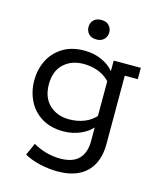

<svg xmlns="http://www.w3.org/2000/svg" viewBox="-112 -649 763 912"><g transform="rotate(15 269.0 -193.5)"><path d="M257.2 181Q214 181 170.1 170.9Q126.3 160.9 93.1 142.3L119.6 82.2Q151.6 100.6 185.2 109.7Q218.9 118.8 252.9 118.8Q315.3 118.8 344.8 88.1Q374.4 57.4 374.4 0.4V-72.7L387.8 -83.8Q364.5 -48.8 323.3 -29.4Q282.2 -10 234.3 -10Q170.9 -10 127.2 -37.3Q83.4 -64.5 61.2 -109.9Q39 -155.3 39 -208.4Q39 -261.9 61.2 -307.1Q83.4 -352.2 127.2 -379.4Q170.9 -406.7 234.3 -406.7Q282.2 -406.7 323.3 -387.3Q364.5 -367.9 387.8 -332.9L379.3 -331.4V-396.7H512.6V-341H448.6V-5.6Q448.6 54.9 426.2 96.6Q403.7 138.3 361.2 159.6Q318.7 181 257.2 181ZM246.7 -72.2Q286.9 -72.2 321.5 -86.1Q356.2 -100 379.6 -128.3L375 -99.3V-314.6L379.6 -288.4Q356.2 -316.7 321.5 -330.6Q286.9 -344.5 246.7 -344.5Q186.9 -344.5 148.9 -309.2Q110.9 -273.9 110.9 -208.4Q110.9 -144 148.9 -108.1Q186.9 -72.2 246.7 -72.2ZM273.6 -472.2Q248.4 -472.2 235.3 -486.4Q222.2 -500.6 222.2 -520Q222.2 -540.1 235.3 -554.1Q248.4 -568.1 273.6 -568.1Q298.1 -568.1 311.2 -554.1Q324.4 -540.1 324.4 -520Q324.4 -500.6 311.1 -486.4Q297.7 -472.2 273.6 -472.2Z"/></g></svg>

Font: Rokkitt SemiBold
Style: Regular
Weight: 600
Designer: Vernon Adams
Foundry: Vernon Adams
Version: Version 3.103